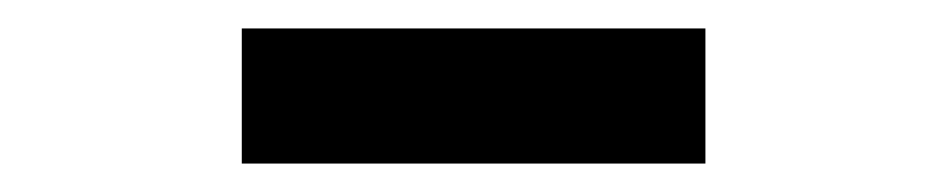

<svg xmlns="http://www.w3.org/2000/svg" viewBox="-20 -789 666 135"><path d="M150 -674H476V-769H150Z"/></svg>

Font: Noto Sans CJK SC
Style: Bold
Weight: 700
Designer: Ryoko NISHIZUKA 西塚涼子 (kana, bopomofo & ideographs); Paul D. Hunt (Latin, Greek & Cyrillic); Sandoll Communications 산돌커뮤니
Foundry: Adobe
Version: Version 2.004;hotconv 1.0.118;makeotfexe 2.5.65603